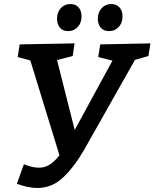

<svg xmlns="http://www.w3.org/2000/svg" viewBox="-20 -918 769 956"><path d="M64 -3 99 -100Q122 -91 140 -87Q158 -83 174 -83Q204 -83 228.5 -99Q253 -115 276 -145L131 -617L68 -634L78 -697L351 -702L342 -639L264 -619L352 -271L540 -616L469 -634L479 -697L729 -702L719 -639L652 -620L400 -174Q352 -90 296 -36Q240 18 166 18Q121 18 64 -3ZM319 -763Q293 -763 278.5 -780Q264 -797 264 -825Q264 -856 282.5 -877Q301 -898 330 -898Q356 -898 371 -881.5Q386 -865 386 -836Q386 -804 367 -783.5Q348 -763 319 -763ZM523 -763Q497 -763 482 -780Q467 -797 467 -825Q467 -856 486 -877Q505 -898 534 -898Q559 -898 574.5 -881.5Q590 -865 590 -836Q590 -804 571 -783.5Q552 -763 523 -763Z"/></svg>

Font: Bitter SemiBold
Style: Italic
Weight: 600
Italic angle: -9°
Designer: Sol Matas, and Bitter project Authors
Foundry: Sol Matas
Version: Version 2.001